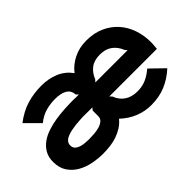

<svg xmlns="http://www.w3.org/2000/svg" viewBox="-84 -993 1358 1358"><g transform="rotate(-45 594.5 -314.5)"><path d="M1139 -310Q1139 -305 1139 -300Q1139 -295 1138.5 -288.5Q1138 -282 1137 -271.5Q1136 -261 1135 -245H659L674 -229Q691 -182 729.5 -155.5Q768 -129 826 -129Q874 -129 912.5 -146Q951 -163 988 -195L1090 -96Q1033 -44 969 -17.5Q905 9 826 9Q763 9 704.5 -14.5Q646 -38 596 -85Q595 -84 595 -84Q572 -56 543 -38Q514 -20 482 -9Q450 2 414.5 6.5Q379 11 342 11Q291 11 239 0.5Q187 -10 145 -34.5Q103 -59 76.5 -99Q50 -139 50 -198Q50 -246 69.5 -280Q89 -314 121.5 -337.5Q154 -361 196.5 -375Q239 -389 284.5 -396Q330 -403 376 -405.5Q422 -408 461 -408Q463 -408 471.5 -407.5Q480 -407 490 -407H516L500 -424Q498 -466 464.5 -485Q431 -504 376 -504Q327 -504 281.5 -491.5Q236 -479 193 -444L91 -546Q159 -598 227.5 -618.5Q296 -639 373 -639Q445 -639 504 -614Q563 -589 601 -536Q603 -537 603 -537Q637 -582 694.5 -611Q752 -640 822 -640Q899 -640 958 -613.5Q1017 -587 1057.5 -541.5Q1098 -496 1118.5 -436Q1139 -376 1139 -310ZM982 -385 968 -401Q949 -449 912.5 -475.5Q876 -502 822 -502Q764 -502 728.5 -475.5Q693 -449 674 -401L659 -385ZM519 -275H487Q467 -275 444.5 -275.5Q422 -276 397 -274Q350 -272 304 -263Q258 -253 238 -236.5Q218 -220 218 -196Q218 -174 230.5 -161.5Q243 -149 262 -142.5Q281 -136 302.5 -134Q324 -132 342 -132Q365 -132 393.5 -134Q422 -136 446.5 -143Q471 -150 488 -164Q505 -178 505 -202V-257Z"/></g></svg>

Font: TypoPRO Sinkin Sans
Style: 700 Bold
Weight: 700
Designer: Keith Bates
Foundry: K-Type
Version: Sinkin Sans (version 1.0)  by Keith Bates   •   © 2014   www